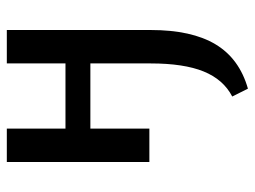

<svg xmlns="http://www.w3.org/2000/svg" viewBox="-112 -346 747 563"><g transform="rotate(-90 261.5 -64.5)"><path d="M283 289 260 243Q310 217 333.5 159Q357 101 357 4V-418H455V4Q455 124 413 194Q371 264 283 289ZM68 0V-418H166V0ZM115 -173V-246H408V-173Z"/></g></svg>

Font: Ysabeau Office SemiBold
Style: Regular
Weight: 600
Designer: Christian Thalmann (Catharsis Fonts)
Version: Version 2.001;gftools[0.9.30]; featfreeze: tnum,lnum,ss02